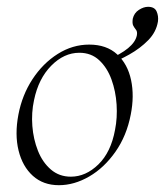

<svg xmlns="http://www.w3.org/2000/svg" viewBox="-20 -530 484 564"><path d="M153 14Q107 14 76.5 -13.5Q46 -41 34.5 -88Q23 -135 34 -193Q45 -251 75.5 -297.5Q106 -344 149.5 -371.5Q193 -399 242 -399Q293 -399 324 -370.5Q355 -342 365 -295Q375 -248 364 -193Q352 -131 319 -84Q286 -37 242 -11.5Q198 14 153 14ZM188 -11Q232 -11 269 -47Q306 -83 318 -149Q325 -184 322.5 -223Q320 -262 307.5 -296.5Q295 -331 271.5 -353Q248 -375 213 -375Q168 -375 130.5 -337Q93 -299 80 -236Q72 -199 75 -160Q78 -121 91.5 -87Q105 -53 129.5 -32Q154 -11 188 -11ZM296 -340 295 -354Q374 -387 382 -426Q384 -437 379.5 -442.5Q375 -448 371.5 -454.5Q368 -461 370 -475Q374 -492 388 -501Q402 -510 415 -510Q434 -510 440 -496.5Q446 -483 444 -467Q439 -436 415.5 -412Q392 -388 360 -370Q328 -352 296 -340Z"/></svg>

Font: Cormorant Light
Style: Italic
Weight: 300
Italic angle: -10°
Designer: Christian Thalmann (Catharsis Fonts)
Foundry: Catharsis Fonts
Version: Version 4.000